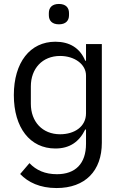

<svg xmlns="http://www.w3.org/2000/svg" viewBox="-20 -739 620 971"><path d="M278 -616C312 -616 329 -634 329 -662V-673C329 -701 312 -719 278 -719C244 -719 227 -701 227 -673V-662C227 -634 244 -616 278 -616ZM495 -516H415V-432H411C384 -497 331 -528 260 -528C132 -528 50 -423 50 -258C50 -93 132 12 260 12C332 12 380 -21 411 -84H415V-12C415 89 361 142 268 142C208 142 163 122 129 86L82 141C122 183 182 212 266 212C411 212 495 125 495 -17ZM284 -60C194 -60 136 -124 136 -214V-302C136 -392 194 -456 284 -456C357 -456 415 -414 415 -357V-166C415 -98 356 -60 284 -60Z"/></svg>

Font: LVC Sans
Style: Regular
Weight: 400
Designer: Mike Abbink, Paul van der Laan, Pieter van Rosmalen
Foundry: Bold Monday
Version: Version 3.0